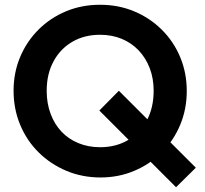

<svg xmlns="http://www.w3.org/2000/svg" viewBox="-20 -734 860 806"><path d="M402 11Q325 11 258.5 -17Q192 -45 142 -94.5Q92 -144 64.5 -210.5Q37 -277 37 -353Q37 -429 64.5 -494.5Q92 -560 141.5 -609.5Q191 -659 257 -686.5Q323 -714 400 -714Q477 -714 543 -686.5Q609 -659 659 -609.5Q709 -560 736.5 -494Q764 -428 764 -352Q764 -276 736.5 -210Q709 -144 659.5 -94.5Q610 -45 544 -17Q478 11 402 11ZM719 52 397 -270 479 -353 802 -30ZM400 -116Q467 -116 517.5 -146Q568 -176 596.5 -229Q625 -282 625 -353Q625 -405 608.5 -448Q592 -491 562 -522.5Q532 -554 491 -571Q450 -588 400 -588Q334 -588 283.5 -558.5Q233 -529 204.5 -476Q176 -423 176 -353Q176 -300 192.5 -256Q209 -212 238.5 -181Q268 -150 309.5 -133Q351 -116 400 -116Z"/></svg>

Font: Outfit Thin SemiBold
Style: Regular
Weight: 600
Version: Version 1.100;gftools[0.9.27]